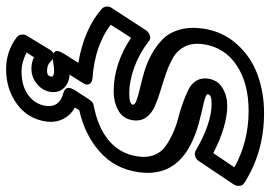

<svg xmlns="http://www.w3.org/2000/svg" viewBox="-146 -466 872 619"><g transform="rotate(90 289.5 -156.0)"><path d="M4.9 -80.1 76.2 -189.9Q79.6 -195.3 84.7 -199.2Q89.8 -203.1 97.9 -204.6Q106 -206.1 113.8 -199.2Q152.3 -169.4 196.8 -153.3Q241.2 -137.2 282.2 -137.2Q296.9 -137.2 305.4 -139.9Q314 -142.6 315.4 -144.8Q316.9 -147 316.9 -148.9Q317.9 -155.3 303.2 -160.6Q288.6 -166 264.6 -171.6Q240.7 -177.2 212.2 -185.3Q183.6 -193.4 156.2 -208.3Q128.9 -223.1 107.2 -243.9Q85.4 -264.6 75.4 -298.8Q65.4 -333 71.8 -376Q81.1 -438.5 121.6 -483.9Q162.1 -529.3 219.5 -550.5Q276.9 -571.8 344.2 -571.8Q470.2 -571.8 569.8 -507.8Q577.6 -502.9 578.6 -492.7Q579.6 -482.4 574.2 -474.1L499 -361.8Q493.2 -352.5 482.7 -349.6Q472.2 -346.7 463.9 -352.1Q377.4 -402.8 313 -402.8Q286.1 -402.8 283.2 -391.1Q282.7 -387.2 290.3 -383.8Q297.9 -380.4 311 -377.4Q324.2 -374.5 341.8 -370.4Q359.4 -366.2 379.2 -360.8Q398.9 -355.5 419.4 -347.2Q439.9 -338.9 458.7 -327.9Q477.5 -316.9 493.4 -301.8Q509.3 -286.6 520 -267.1Q530.8 -247.6 534.9 -221.9Q539.1 -196.3 534.2 -165Q523.4 -90.8 468.8 -42.2Q414.1 6.3 335 23.9L326.2 38.1Q351.1 51.8 363.3 76.4Q375.5 101.1 371.1 131.8Q362.3 190.4 314.5 225.1Q266.6 259.8 203.1 259.8Q144.5 259.8 99.1 225.1Q92.8 220.2 91.3 210.7Q89.8 201.2 94.2 193.8L137.2 123Q137.7 121.6 138.9 119.6Q140.1 117.7 144.3 113Q148.4 108.4 152.6 106.4Q156.7 104.5 163.3 106.2Q169.9 107.9 176.8 115.2Q188 127.9 208 127.9Q223.6 127.9 226.1 116.2Q226.1 114.3 226.3 111.8Q226.6 109.4 221.7 107.2Q216.8 105 207 105Q198.2 105 173.8 108.9H163.1Q163.1 108.4 159.7 108.9Q156.2 109.4 152.6 107.4Q148.9 105.5 146 102.5Q143.1 99.6 144.5 91.8Q146 84 152.8 73.2L182.1 26.9Q73.7 8.8 7.8 -48.8Q1.5 -54.7 0.7 -64.2Q0 -73.7 4.9 -80.1ZM59.1 -77.1Q127.4 -26.4 229 -19Q246.6 -17.6 250.5 -8.5Q254.4 0.5 249 8.8L244.1 17.1L220.2 55.2Q247.1 56.6 263.2 73.5Q279.3 90.3 275.9 116.2Q272 142.6 250.2 160.4Q228.5 178.2 200.2 178.2Q181.2 178.2 164.1 169.9L148.9 193.8Q180.2 210 210 210Q256.8 210 286.1 188.5Q315.4 167 320.8 131.8Q327.1 87.9 279.8 75.2Q270.5 72.8 266.4 67.9Q262.2 63 262.9 57.1Q263.7 51.3 265.4 47.4Q267.1 43.5 269 40L300.8 -8.8Q309.1 -21.5 320.8 -22.9Q391.1 -36.1 433.3 -72Q475.6 -107.9 483.9 -165Q488.3 -194.3 479.5 -217Q470.7 -239.7 452.6 -252.9Q434.6 -266.1 410.9 -277.1Q387.2 -288.1 361.3 -294.7Q335.4 -301.3 311.3 -310.1Q287.1 -318.8 268.3 -328.1Q249.5 -337.4 239.7 -353.5Q230 -369.6 232.9 -391.1Q237.8 -422.9 263.4 -438Q289.1 -453.1 319.8 -453.1Q385.7 -453.1 473.1 -408.2L519 -476.1Q436.5 -522 336.9 -522Q247.6 -522 189.7 -483.2Q131.8 -444.3 122.1 -376Q117.2 -342.3 128.9 -317.9Q140.6 -293.5 163.1 -280Q185.5 -266.6 213.9 -256.6Q242.2 -246.6 270.5 -238.3Q298.8 -230 322 -219.7Q345.2 -209.5 357.9 -191.9Q370.6 -174.3 367.2 -148.9Q362.3 -116.2 335 -101.6Q307.6 -86.9 274.9 -86.9Q185.5 -86.9 101.1 -143.1Z"/></g></svg>

Font: Trueno Bold Outline
Style: Italic
Weight: 700
Width: 6
Designer: Julieta Ulanovsky
Foundry: Julieta Ulanovsky
Version: Version 3.001b | FøM Fix